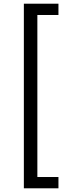

<svg xmlns="http://www.w3.org/2000/svg" viewBox="-20 -945 392 1038"><path d="M296 -925V-864H182V12H296V73H109V-925Z"/></svg>

Font: Noto Sans Oriya UI
Style: Regular
Weight: 400
Designer: Amélie Bonet and Sol Matas
Foundry: Google LLC
Version: Version 2.000